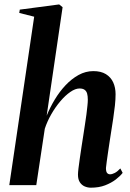

<svg xmlns="http://www.w3.org/2000/svg" viewBox="-20 -837 588 868"><path d="M390.5 11.5Q376.5 11.5 363 5.8Q349.5 0 341 -13Q332.5 -26 332.5 -47.5Q332.5 -57 334.8 -76.2Q337 -95.5 340.8 -120.8Q344.5 -146 348.5 -173Q352.5 -200 356.5 -224.5Q360.5 -250.5 364.2 -274.8Q368 -299 370.8 -320.2Q373.5 -341.5 375.2 -358.5Q377 -375.5 377 -386Q377 -403 373.8 -414.2Q370.5 -425.5 362.2 -431.2Q354 -437 339.5 -437Q320.5 -437 297.8 -421.2Q275 -405.5 252.8 -379.2Q230.5 -353 212 -320.8Q193.5 -288.5 182.5 -255L144 0H22L134.5 -761.5L67 -778.5L69.5 -793.5L247.5 -817L263 -804.5L191 -314Q206 -351 227.5 -386.8Q249 -422.5 276.2 -451.5Q303.5 -480.5 335.2 -498Q367 -515.5 402 -515.5Q436.5 -515.5 458.8 -501.8Q481 -488 491.8 -464.5Q502.5 -441 502.5 -411Q502.5 -387.5 499.5 -359.8Q496.5 -332 491.8 -301Q487 -270 482 -238Q478.5 -216 475 -192.5Q471.5 -169 468.2 -146.8Q465 -124.5 462.5 -106.5Q460 -88.5 459 -77.5Q459 -61 464.2 -55Q469.5 -49 477.5 -49Q486.5 -49 498.5 -55Q510.5 -61 524 -75.5L534.5 -55.5Q523 -40.5 503 -25.2Q483 -10 455.2 0.8Q427.5 11.5 390.5 11.5Z"/></svg>

Font: Merriweather 144pt SemiBold
Style: Italic
Weight: 600
Italic angle: -7.8°
Version: Version 2.101